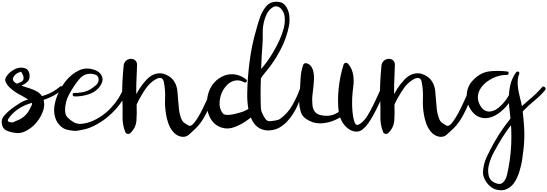

<svg xmlns="http://www.w3.org/2000/svg" viewBox="-128 -1483 6347 2226"><path d="M53.7 -506.8Q67.4 -511.7 81.1 -517.6Q94.7 -523.4 108.4 -529.3Q143.6 -543 145.5 -573.2Q148.4 -603.5 116.2 -652.3Q98.6 -646.5 81.1 -638.7Q63.5 -630.9 49.8 -617.2Q16.6 -583 21.5 -560.5Q26.4 -538.1 51.8 -521.5Q65.4 -512.7 82 -505.9Q98.6 -498 116.2 -491.2Q139.6 -481.4 165 -474.6Q190.4 -466.8 215.8 -459Q263.7 -443.4 304.7 -419.9Q346.7 -396.5 368.2 -348.6Q401.4 -273.4 366.2 -183.6Q331.1 -93.8 262.7 -28.3Q216.8 14.6 163.1 40Q119.1 60.5 76.2 59.6Q66.4 59.6 57.6 58.6Q-2.9 52.7 -52.7 30.3Q-101.6 7.8 -108.4 -61.5Q-108.4 -66.4 -108.4 -71.3Q-108.4 -112.3 -73.2 -149.4Q-34.2 -191.4 -2 -215.8Q46.9 -252.9 101.6 -287.1Q156.2 -322.3 218.8 -334Q315.4 -352.5 402.3 -382.8Q488.3 -412.1 566.4 -477.5Q582 -491.2 597.7 -476.6Q605.5 -468.8 605.5 -461.9Q605.5 -454.1 597.7 -447.3Q525.4 -385.7 444.3 -350.6Q364.3 -315.4 271.5 -296.9Q198.2 -282.2 131.8 -248Q65.4 -212.9 11.7 -159.2Q1 -148.4 -7.8 -137.7Q-17.6 -126 -25.4 -113.3Q-44.9 -87.9 -33.2 -76.2Q-21.5 -63.5 22.5 -64.5Q36.1 -71.3 50.8 -78.1Q66.4 -84 81.1 -89.8Q123 -107.4 157.2 -138.7Q191.4 -168.9 212.9 -210Q222.7 -229.5 238.3 -260.7Q252.9 -292 230.5 -309.6Q214.8 -321.3 199.2 -329.1Q182.6 -337.9 167 -347.7Q134.8 -369.1 99.6 -386.7Q65.4 -404.3 33.2 -427.7Q21.5 -436.5 6.8 -448.2Q-7.8 -460 -21.5 -473.6Q-46.9 -499 -61.5 -530.3Q-76.2 -560.5 -55.7 -593.8Q-28.3 -636.7 22.5 -668.9Q69.3 -699.2 117.2 -699.2Q122.1 -699.2 127.9 -698.2Q176.8 -695.3 197.3 -666Q218.8 -635.7 214.8 -587.9Q212.9 -569.3 205.1 -554.7Q196.3 -540 182.6 -528.3Q158.2 -505.9 124 -492.2Q90.8 -478.5 64.5 -468.8Q45.9 -461.9 41 -481.4Q35.2 -500 53.7 -506.8Z M733.4 -405.3Q778.3 -404.3 824.2 -413.1Q870.1 -420.9 910.2 -442.4Q940.4 -459 978.5 -490.2Q1016.6 -521.5 1015.6 -561.5Q1014.6 -607.4 972.7 -619.1Q930.7 -631.8 895.5 -626Q859.4 -621.1 835 -604.5Q809.6 -588.9 787.1 -560.5Q727.5 -488.3 674.8 -391.6Q623 -295.9 627 -197.3Q628.9 -150.4 650.4 -127Q671.9 -103.5 707 -78.1Q758.8 -40 822.3 -47.9Q885.7 -55.7 939.5 -78.1Q1065.4 -131.8 1162.1 -236.3Q1258.8 -339.8 1307.6 -466.8Q1314.5 -485.4 1333 -481.4Q1349.6 -477.5 1349.6 -462.9Q1349.6 -460 1348.6 -457Q1339.8 -403.3 1312.5 -353.5Q1284.2 -303.7 1251 -261.7Q1199.2 -195.3 1134.8 -139.6Q1071.3 -84 997.1 -43Q962.9 -23.4 925.8 -7.8Q888.7 8.8 849.6 16.6Q815.4 23.4 782.2 30.3Q761.7 34.2 741.2 34.2Q727.5 34.2 713.9 32.2Q674.8 27.3 641.6 18.6Q607.4 8.8 577.1 -18.6Q555.7 -38.1 538.1 -63.5Q521.5 -88.9 512.7 -118.2Q499 -161.1 499 -205.1Q499 -226.6 502 -247.1Q511.7 -313.5 535.2 -373Q552.7 -417 579.1 -461.9Q604.5 -506.8 637.7 -547.9Q700.2 -623 783.2 -665Q830.1 -688.5 881.8 -688.5Q921.9 -688.5 965.8 -673.8Q1032.2 -651.4 1053.7 -598.6Q1075.2 -546.9 1033.2 -486.3Q985.4 -417 899.4 -389.6Q814.5 -362.3 734.4 -365.2Q714.8 -366.2 714.8 -386.7Q713.9 -406.2 733.4 -405.3Z M1460.9 -727.5Q1455.1 -608.4 1452.1 -492.2Q1449.2 -376 1456.1 -256.8Q1460 -174.8 1454.1 -88.9Q1448.2 -2.9 1384.8 58.6Q1367.2 75.2 1344.7 67.4Q1322.3 58.6 1322.3 34.2Q1321.3 -7.8 1328.1 -52.7Q1335 -97.7 1346.7 -142.6Q1370.1 -226.6 1408.2 -306.6Q1446.3 -386.7 1487.3 -452.1Q1523.4 -508.8 1570.3 -558.6Q1616.2 -608.4 1673.8 -626Q1705.1 -635.7 1739.3 -632.8Q1773.4 -629.9 1811.5 -610.4Q1842.8 -593.8 1864.3 -573.2Q1884.8 -551.8 1898.4 -527.3Q1923.8 -481.4 1928.7 -425.8Q1934.6 -369.1 1938.5 -310.5Q1941.4 -261.7 1947.3 -212.9Q1953.1 -163.1 1969.7 -117.2Q1984.4 -76.2 2003.9 -62.5Q2022.5 -47.9 2056.6 -28.3Q2085 -11.7 2122.1 -57.6Q2160.2 -104.5 2198.2 -175.8Q2213.9 -206.1 2229.5 -238.3Q2245.1 -270.5 2259.8 -301.8Q2287.1 -360.4 2307.6 -407.2Q2329.1 -454.1 2339.8 -471.7Q2348.6 -485.4 2367.2 -479.5Q2380.9 -475.6 2380.9 -463.9Q2380.9 -460.9 2378.9 -456.1Q2353.5 -381.8 2322.3 -298.8Q2291 -216.8 2249 -141.6Q2226.6 -100.6 2200.2 -63.5Q2173.8 -27.3 2143.6 2.9Q2106.4 39.1 2064.5 76.2Q2034.2 103.5 1995.1 103.5Q1980.5 103.5 1964.8 99.6Q1936.5 92.8 1914.1 77.1Q1891.6 61.5 1875 40Q1841.8 -1 1823.2 -53.7Q1805.7 -106.4 1797.9 -152.3Q1781.2 -247.1 1786.1 -343.8Q1790 -440.4 1771.5 -533.2Q1767.6 -554.7 1757.8 -565.4Q1749 -576.2 1736.3 -578.1Q1723.6 -581.1 1708 -577.1Q1691.4 -572.3 1675.8 -562.5Q1645.5 -545.9 1618.2 -520.5Q1590.8 -495.1 1580.1 -480.5Q1530.3 -415 1485.4 -331.1Q1440.4 -246.1 1416 -156.2Q1402.3 -108.4 1396.5 -60.5Q1390.6 -12.7 1394.5 33.2Q1377 36.1 1359.4 38.1Q1341.8 41 1323.2 43.9Q1290 -39.1 1293 -139.6Q1294.9 -241.2 1291 -329.1Q1288.1 -377.9 1288.1 -426.8Q1288.1 -476.6 1291 -527.3Q1295.9 -626 1305.7 -724.6Q1307.6 -744.1 1316.4 -757.8Q1324.2 -772.5 1336.9 -782.2Q1359.4 -799.8 1389.6 -800.8Q1390.6 -800.8 1391.6 -800.8Q1420.9 -800.8 1439.5 -783.2Q1450.2 -774.4 1456.1 -760.7Q1461.9 -747.1 1460.9 -727.5Z M2704.1 -528.3Q2668 -548.8 2632.8 -550.8Q2598.6 -552.7 2567.4 -540Q2534.2 -527.3 2506.8 -500Q2479.5 -473.6 2460 -440.4Q2422.9 -377 2418 -300.8Q2412.1 -223.6 2454.1 -169.9Q2462.9 -157.2 2482.4 -153.3Q2502 -150.4 2526.4 -151.4Q2561.5 -153.3 2598.6 -163.1Q2635.7 -171.9 2654.3 -177.7Q2698.2 -189.5 2738.3 -211.9Q2778.3 -233.4 2814.5 -260.7Q2808.6 -251 2803.7 -242.2Q2797.9 -232.4 2793 -222.7Q2800.8 -305.7 2800.8 -390.6Q2800.8 -474.6 2818.4 -556.6Q2828.1 -599.6 2849.6 -624Q2871.1 -649.4 2899.4 -682.6Q2939.5 -729.5 2975.6 -779.3Q3010.7 -829.1 3041 -881.8Q3058.6 -912.1 3077.1 -946.3Q3095.7 -980.5 3111.3 -1015.6Q3142.6 -1083 3161.1 -1154.3Q3179.7 -1224.6 3171.9 -1293Q3168 -1325.2 3147.5 -1359.4Q3127 -1392.6 3096.7 -1405.3Q3080.1 -1412.1 3061.5 -1409.2Q3043 -1406.2 3022.5 -1390.6Q2985.4 -1362.3 2963.9 -1319.3Q2942.4 -1275.4 2932.6 -1231.4Q2917 -1166 2918 -1099.6Q2919.9 -1032.2 2915 -966.8Q2910.2 -901.4 2906.2 -835.9Q2903.3 -770.5 2900.4 -705.1Q2896.5 -600.6 2894.5 -497.1Q2891.6 -392.6 2894.5 -289.1Q2894.5 -253.9 2897.5 -221.7Q2900.4 -190.4 2918 -157.2Q2932.6 -128.9 2951.2 -101.6Q2969.7 -75.2 3008.8 -78.1Q3028.3 -80.1 3064.5 -85.9Q3099.6 -91.8 3116.2 -102.5Q3205.1 -165 3260.7 -261.7Q3316.4 -359.4 3351.6 -460Q3357.4 -478.5 3377.9 -474.6Q3394.5 -470.7 3394.5 -458Q3394.5 -454.1 3392.6 -449.2Q3368.2 -364.3 3320.3 -257.8Q3273.4 -151.4 3200.2 -74.2Q3160.2 -32.2 3113.3 -4.9Q3066.4 22.5 3010.7 27.3Q2996.1 29.3 2983.4 29.3Q2958 29.3 2936.5 24.4Q2904.3 17.6 2877 2Q2828.1 -27.3 2799.8 -80.1Q2770.5 -132.8 2756.8 -195.3Q2745.1 -246.1 2741.2 -299.8Q2737.3 -352.5 2738.3 -399.4Q2741.2 -586.9 2766.6 -775.4Q2791 -963.9 2843.8 -1142.6Q2853.5 -1173.8 2863.3 -1210.9Q2874 -1249 2887.7 -1285.2Q2913.1 -1354.5 2957 -1408.2Q3000 -1461.9 3077.1 -1462.9Q3078.1 -1462.9 3079.1 -1462.9Q3146.5 -1462.9 3180.7 -1418Q3214.8 -1372.1 3224.6 -1313.5Q3229.5 -1281.2 3228.5 -1249Q3228.5 -1216.8 3223.6 -1189.5Q3195.3 -1039.1 3119.1 -896.5Q3043.9 -754.9 2944.3 -639.6Q2911.1 -600.6 2895.5 -571.3Q2879.9 -542 2877.9 -490.2Q2876 -456.1 2876 -421.9Q2875 -387.7 2876 -353.5Q2876 -341.8 2877.9 -326.2Q2879.9 -310.5 2881.8 -293.9Q2883.8 -262.7 2881.8 -232.4Q2878.9 -202.1 2859.4 -185.5Q2831.1 -162.1 2798.8 -134.8Q2765.6 -107.4 2729.5 -83Q2662.1 -35.2 2585.9 -7.8Q2510.7 19.5 2437.5 -4.9Q2387.7 -21.5 2353.5 -55.7Q2319.3 -89.8 2299.8 -134.8Q2269.5 -201.2 2269.5 -279.3Q2269.5 -297.9 2271.5 -316.4Q2280.3 -416 2327.1 -488.3Q2372.1 -556.6 2439.5 -591.8Q2506.8 -627 2579.1 -622.1Q2618.2 -619.1 2655.3 -603.5Q2693.4 -588.9 2727.5 -560.5Q2741.2 -549.8 2729.5 -535.2Q2718.8 -520.5 2704.1 -528.3Z M3420.9 -750Q3455.1 -743.2 3474.6 -719.7Q3493.2 -697.3 3502 -665Q3515.6 -615.2 3511.7 -552.7Q3507.8 -490.2 3501 -434.6Q3497.1 -404.3 3494.1 -378.9Q3491.2 -354.5 3491.2 -336.9Q3492.2 -307.6 3493.2 -283.2Q3494.1 -257.8 3499 -237.3Q3508.8 -198.2 3536.1 -173.8Q3562.5 -149.4 3623 -142.6Q3702.1 -132.8 3762.7 -164.1Q3822.3 -196.3 3886.7 -233.4Q3904.3 -243.2 3918.9 -226.6Q3925.8 -217.8 3925.8 -210.9Q3925.8 -202.1 3917 -195.3Q3881.8 -164.1 3840.8 -136.7Q3798.8 -110.4 3754.9 -90.8Q3672.9 -54.7 3585 -52.7Q3582 -52.7 3580.1 -52.7Q3495.1 -52.7 3418 -106.4Q3374 -136.7 3358.4 -187.5Q3342.8 -239.3 3340.8 -293.9Q3340.8 -303.7 3340.8 -312.5Q3340.8 -333 3341.8 -352.5Q3343.8 -380.9 3345.7 -405.3Q3353.5 -484.4 3356.4 -569.3Q3360.4 -654.3 3386.7 -729.5Q3390.6 -740.2 3400.4 -746.1Q3406.2 -751 3415 -751Q3418 -750 3420.9 -750ZM3912.1 -739.3Q3936.5 -707 3950.2 -674.8Q3962.9 -641.6 3967.8 -608.4Q3976.6 -545.9 3967.8 -480.5Q3959 -414.1 3955.1 -345.7Q3954.1 -331.1 3954.1 -285.2Q3954.1 -238.3 3959 -186.5Q3963.9 -123 3979.5 -74.2Q3995.1 -24.4 4026.4 -37.1Q4045.9 -44.9 4063.5 -60.5Q4082 -75.2 4097.7 -93.8Q4127 -128.9 4150.4 -171.9Q4172.9 -213.9 4190.4 -247.1Q4218.8 -301.8 4243.2 -357.4Q4267.6 -414.1 4295.9 -467.8Q4304.7 -483.4 4323.2 -476.6Q4336.9 -471.7 4336.9 -460Q4336.9 -457 4335.9 -453.1Q4307.6 -369.1 4269.5 -286.1Q4231.4 -202.1 4187.5 -126Q4177.7 -110.4 4166 -90.8Q4154.3 -71.3 4139.6 -50.8Q4113.3 -13.7 4078.1 15.6Q4044.9 43 4005.9 43Q4003.9 43 4002 43Q3972.7 42 3946.3 30.3Q3920.9 19.5 3898.4 0Q3856.4 -34.2 3831.1 -85.9Q3804.7 -137.7 3798.8 -186.5Q3791 -252 3791 -321.3Q3791 -389.6 3798.8 -461.9Q3814.5 -605.5 3854.5 -730.5Q3860.4 -752 3879.9 -753.9Q3881.8 -753.9 3884.8 -753.9Q3900.4 -753.9 3912.1 -739.3Z M4450.2 -727.5Q4444.3 -608.4 4441.4 -492.2Q4438.5 -376 4445.3 -256.8Q4449.2 -174.8 4443.4 -88.9Q4437.5 -2.9 4374 58.6Q4356.4 75.2 4334 67.4Q4311.5 58.6 4311.5 34.2Q4310.5 -7.8 4317.4 -52.7Q4324.2 -97.7 4335.9 -142.6Q4359.4 -226.6 4397.5 -306.6Q4435.5 -386.7 4476.6 -452.1Q4512.7 -508.8 4559.6 -558.6Q4605.5 -608.4 4663.1 -626Q4694.3 -635.7 4728.5 -632.8Q4762.7 -629.9 4800.8 -610.4Q4832 -593.8 4853.5 -573.2Q4874 -551.8 4887.7 -527.3Q4913.1 -481.4 4918 -425.8Q4923.8 -369.1 4927.7 -310.5Q4930.7 -261.7 4936.5 -212.9Q4942.4 -163.1 4959 -117.2Q4973.6 -76.2 4993.2 -62.5Q5011.7 -47.9 5045.9 -28.3Q5074.2 -11.7 5111.3 -57.6Q5149.4 -104.5 5187.5 -175.8Q5203.1 -206.1 5218.8 -238.3Q5234.4 -270.5 5249 -301.8Q5276.4 -360.4 5296.9 -407.2Q5318.4 -454.1 5329.1 -471.7Q5337.9 -485.4 5356.4 -479.5Q5370.1 -475.6 5370.1 -463.9Q5370.1 -460.9 5368.2 -456.1Q5342.8 -381.8 5311.5 -298.8Q5280.3 -216.8 5238.3 -141.6Q5215.8 -100.6 5189.5 -63.5Q5163.1 -27.3 5132.8 2.9Q5095.7 39.1 5053.7 76.2Q5023.4 103.5 4984.4 103.5Q4969.7 103.5 4954.1 99.6Q4925.8 92.8 4903.3 77.1Q4880.9 61.5 4864.3 40Q4831.1 -1 4812.5 -53.7Q4794.9 -106.4 4787.1 -152.3Q4770.5 -247.1 4775.4 -343.8Q4779.3 -440.4 4760.7 -533.2Q4756.8 -554.7 4747.1 -565.4Q4738.3 -576.2 4725.6 -578.1Q4712.9 -581.1 4697.3 -577.1Q4680.7 -572.3 4665 -562.5Q4634.8 -545.9 4607.4 -520.5Q4580.1 -495.1 4569.3 -480.5Q4519.5 -415 4474.6 -331.1Q4429.7 -246.1 4405.3 -156.2Q4391.6 -108.4 4385.7 -60.5Q4379.9 -12.7 4383.8 33.2Q4366.2 36.1 4348.6 38.1Q4331.1 41 4312.5 43.9Q4279.3 -39.1 4282.2 -139.6Q4284.2 -241.2 4280.3 -329.1Q4277.3 -377.9 4277.3 -426.8Q4277.3 -476.6 4280.3 -527.3Q4285.2 -626 4294.9 -724.6Q4296.9 -744.1 4305.7 -757.8Q4313.5 -772.5 4326.2 -782.2Q4348.6 -799.8 4378.9 -800.8Q4379.9 -800.8 4380.9 -800.8Q4410.2 -800.8 4428.7 -783.2Q4439.5 -774.4 4445.3 -760.7Q4451.2 -747.1 4450.2 -727.5Z M5749 -614.3Q5719.7 -615.2 5688.5 -610.4Q5657.2 -604.5 5626 -593.8Q5568.4 -572.3 5516.6 -535.2Q5465.8 -497.1 5437.5 -447.3Q5414.1 -407.2 5412.1 -359.4Q5410.2 -312.5 5437.5 -262.7Q5461.9 -218.8 5492.2 -203.1Q5522.5 -186.5 5555.7 -190.4Q5605.5 -195.3 5654.3 -236.3Q5704.1 -277.3 5740.2 -329.1Q5760.7 -356.4 5774.4 -383.8Q5789.1 -411.1 5795.9 -435.5Q5801.8 -454.1 5821.3 -449.2Q5836.9 -445.3 5836.9 -431.6Q5836.9 -428.7 5836.9 -425.8Q5828.1 -389.6 5810.5 -351.6Q5792 -314.5 5765.6 -279.3Q5716.8 -213.9 5648.4 -166Q5579.1 -118.2 5508.8 -113.3Q5502.9 -113.3 5496.1 -113.3Q5456.1 -113.3 5417 -130.9Q5373 -151.4 5335.9 -202.1Q5282.2 -277.3 5282.2 -367.2Q5282.2 -376 5283.2 -384.8Q5288.1 -485.4 5361.3 -558.6Q5442.4 -641.6 5543 -655.3Q5590.8 -661.1 5641.6 -661.1Q5696.3 -661.1 5753.9 -654.3Q5770.5 -651.4 5768.6 -632.8Q5765.6 -614.3 5749 -614.3ZM5890.6 -624Q5877.9 -593.8 5875 -559.6Q5872.1 -525.4 5875 -489.3Q5880.9 -423.8 5899.4 -355.5Q5918 -288.1 5926.8 -230.5Q5942.4 -116.2 5949.2 0Q5955.1 115.2 5943.4 231.4Q5937.5 284.2 5926.8 359.4Q5917 433.6 5893.6 505.9Q5881.8 544.9 5865.2 580.1Q5848.6 615.2 5827.1 644.5Q5793.9 687.5 5746.1 709Q5716.8 722.7 5680.7 722.7Q5657.2 722.7 5631.8 716.8Q5610.4 712.9 5589.8 701.2Q5568.4 689.5 5549.8 672.9Q5515.6 641.6 5493.2 598.6Q5471.7 557.6 5471.7 518.6Q5471.7 517.6 5471.7 515.6Q5474.6 423.8 5514.6 336.9Q5555.7 250 5599.6 171.9Q5654.3 74.2 5720.7 -17.6Q5787.1 -109.4 5863.3 -192.4Q5932.6 -265.6 6010.7 -330.1Q6089.8 -394.5 6155.3 -470.7Q6170.9 -489.3 6188.5 -471.7Q6198.2 -462.9 6198.2 -453.1Q6198.2 -445.3 6190.4 -436.5Q6136.7 -372.1 6071.3 -319.3Q6005.9 -266.6 5947.3 -206.1Q5877 -132.8 5813.5 -53.7Q5749 25.4 5695.3 112.3Q5650.4 184.6 5604.5 268.6Q5557.6 352.5 5538.1 437.5Q5525.4 492.2 5537.1 549.8Q5548.8 608.4 5607.4 635.7Q5669.9 665 5704.1 631.8Q5737.3 598.6 5750 545.9Q5790 376 5798.8 195.3Q5806.6 15.6 5785.2 -158.2Q5779.3 -201.2 5775.4 -245.1Q5771.5 -289.1 5771.5 -334Q5770.5 -416 5788.1 -496.1Q5805.7 -575.2 5855.5 -643.6Q5862.3 -653.3 5872.1 -654.3Q5877 -654.3 5882.8 -651.4Q5898.4 -642.6 5890.6 -624Z"/></svg>

Font: Digory Doodles
Style: Regular
Weight: 400
Designer: Holds Worth Design
Version: Version 1.0